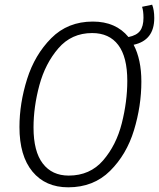

<svg xmlns="http://www.w3.org/2000/svg" viewBox="-20 -788 678 819"><path d="M550 -597Q583 -534 583 -440Q583 -336 551.5 -232.5Q520 -129 449.5 -59Q379 11 271 11Q174 11 118.5 -56Q63 -123 63 -246Q63 -347 95.5 -450.5Q128 -554 198.5 -625Q269 -696 376 -696Q474 -696 528 -630Q563 -637 577.5 -656.5Q592 -676 592 -712Q592 -741 586 -759L629 -768Q638 -745 638 -711Q638 -616 550 -597ZM523 -443Q523 -545 484.5 -596Q446 -647 373 -647Q285 -647 229 -582Q173 -517 148 -424.5Q123 -332 123 -244Q123 -142 162.5 -90.5Q202 -39 273 -39Q364 -39 420 -104Q476 -169 499.5 -262Q523 -355 523 -443Z"/></svg>

Font: Fira Sans Condensed Light
Style: Italic
Weight: 300
Width: 3
Italic angle: -8°
Designer: Carrois Corporate & Edenspiekermann AG
Foundry: Carrois Corporate GbR & Edenspiekermann AG
Version: Version 4.203